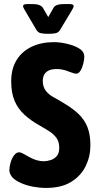

<svg xmlns="http://www.w3.org/2000/svg" viewBox="-20 -915 477 943"><path d="M206 8Q175 8 142.5 2Q110 -4 82 -16.5Q54 -29 39 -46Q33 -54 29.5 -62Q26 -70 26 -79Q26 -96 32 -116.5Q38 -137 49 -152Q60 -167 74 -167Q82 -167 94.5 -160Q107 -153 125 -143Q145 -132 162.5 -127.5Q180 -123 194 -123Q210 -123 228 -128.5Q246 -134 258.5 -148Q271 -162 271 -189Q271 -218 258 -236.5Q245 -255 224.5 -268.5Q204 -282 179 -296Q132 -322 100 -351.5Q68 -381 51.5 -420Q35 -459 35 -516Q35 -577 61.5 -620Q88 -663 135.5 -685.5Q183 -708 245 -708Q279 -708 317 -698Q355 -688 376 -672Q385 -665 389.5 -656.5Q394 -648 394 -637Q394 -622 389 -602Q384 -582 375 -567.5Q366 -553 354 -553Q350 -553 342.5 -555Q335 -557 325 -561Q300 -571 285 -573.5Q270 -576 260 -576Q230 -576 215 -566.5Q200 -557 195 -544Q190 -531 190 -520Q190 -488 205 -469Q220 -450 244 -437Q268 -424 294 -408Q338 -382 366.5 -354.5Q395 -327 409.5 -290.5Q424 -254 424 -201Q424 -147 401 -99.5Q378 -52 330 -22Q282 8 206 8ZM214 -749Q194 -749 180.5 -752Q167 -755 159 -768L100 -868Q97 -873 95 -878Q93 -883 93 -885Q93 -895 114 -895H141Q179 -895 191 -876L217 -831L243 -877Q253 -895 294 -895H322Q342 -895 342 -885Q342 -883 340 -878Q338 -873 335 -868L275 -768Q267 -755 253.5 -752Q240 -749 220 -749Z"/></svg>

Font: Asap Condensed VF Beta
Style: Regular
Weight: 400
Designer: Pablo Cosgaya
Foundry: Omnibus-Type
Version: Version 1.008